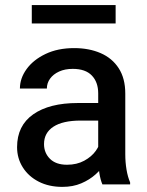

<svg xmlns="http://www.w3.org/2000/svg" viewBox="-20 -728 582 758"><path d="M367.7 -359.4Q367.7 -403.8 342.5 -429.9Q317.4 -456.1 267.1 -456.1Q236.3 -456.1 213.4 -445.6Q190.4 -435.1 177.7 -417.5Q165 -399.9 165 -378.4H58.6Q58.6 -418.9 85 -455.3Q111.3 -491.7 159.7 -514.9Q208 -538.1 272.9 -538.1Q331.5 -538.1 377.2 -518.3Q422.9 -498.5 448.7 -458.5Q474.6 -418.5 474.6 -358.4V-119.1Q474.6 -87.4 479.5 -58.3Q484.4 -29.3 493.7 -7.8V0H384.3Q376.5 -17.6 372.1 -45.7Q367.7 -73.7 367.7 -99.6ZM384.3 -252H298.8Q228 -252 190.9 -227.8Q153.8 -203.6 153.8 -159.2Q153.8 -124.5 177.2 -101.1Q200.7 -77.6 244.6 -77.6Q283.2 -77.6 312.5 -93.5Q341.8 -109.4 358.4 -132.8Q375 -156.2 376 -177.7L415 -128.9Q410.2 -108.4 395.8 -84.7Q381.3 -61 357.4 -39.6Q333.5 -18.1 300.8 -4.2Q268.1 9.8 226.1 9.8Q173.3 9.8 133.1 -10.7Q92.8 -31.2 70.1 -67.1Q47.4 -103 47.4 -147Q47.4 -231.9 111.1 -276.6Q174.8 -321.3 287.1 -321.3H384.3ZM436.5 -635.3H105.5V-708H436.5Z"/></svg>

Font: Heebo Medium
Style: Regular
Weight: 500
Designer: Oded Ezer
Foundry: Ezer Type House
Version: Version 3.100